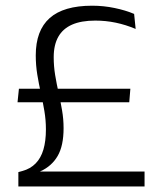

<svg xmlns="http://www.w3.org/2000/svg" viewBox="-20 -670 575 690"><path d="M43 -302.5 48 -351H448.5L444.5 -302.5ZM123 -53.5H499.5V0H46V-51.5L60.5 -55.5Q89.5 -63.5 108.2 -82.8Q127 -102 136 -132.5Q145 -163 145 -205Q145 -238.5 139.5 -271Q134 -303.5 126.8 -336Q119.5 -368.5 114 -402Q108.5 -435.5 108.5 -471Q108.5 -560.5 158.5 -605Q208.5 -649.5 311 -649.5Q352.5 -649.5 392 -641.2Q431.5 -633 462 -620L467.5 -566Q432 -581 396 -588.5Q360 -596 322.5 -596Q272 -596 239 -581.5Q206 -567 189.5 -537.8Q173 -508.5 173 -464.5Q173 -432 178.2 -400.2Q183.5 -368.5 190.5 -337Q197.5 -305.5 203 -273.8Q208.5 -242 208.5 -209.5Q208.5 -146 187.2 -109.5Q166 -73 125.5 -54.5Z"/></svg>

Font: Anek Gujarati Medium Light
Style: Regular
Weight: 300
Version: Version 1.003